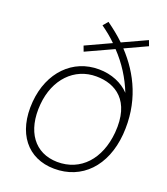

<svg xmlns="http://www.w3.org/2000/svg" viewBox="-114 -850 819 942"><g transform="rotate(15 296.0 -379.0)"><path d="M240 -589 388 -642C436 -582 469 -517 490 -447C457 -489 402 -519 336 -525C201 -538 89 -444 62 -287C34 -122 110 -10 248 3C392 17 503 -79 532 -247C560 -414 507 -550 424 -655L543 -698L535 -727L404 -680C378 -710 349 -737 320 -762L296 -738C323 -715 347 -692 368 -667L232 -618ZM254 -33C137 -45 77 -142 102 -285C125 -417 218 -499 333 -488C432 -479 521 -415 492 -246C467 -105 376 -21 254 -33Z"/></g></svg>

Font: Fixel Text 20240404 ExtraLight
Style: Italic
Weight: 200
Width: 4
Italic angle: -10°
Designer: AlfaBravo + MacPaw
Foundry: Kyrylo Tkachov, Marchela Mozhyna, Serhii Makarenko, Maria Weinstein, Zakhar Kryvoshyya
Version: Version 1.211;Glyphs 3.2 (3225)